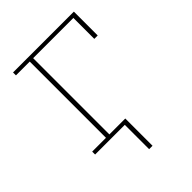

<svg xmlns="http://www.w3.org/2000/svg" viewBox="-195 -596 837 837"><g transform="rotate(-45 223.5 -178.0)"><path d="M40 -18H125V-488H40V-506H415V-359H394V-488H146V-18H244V150H223V0H40Z"/></g></svg>

Font: IBM Plex Serif Thin
Style: Regular
Weight: 100
Designer: Mike Abbink, Paul van der Laan, Pieter van Rosmalen
Foundry: Bold Monday
Version: Version 3.001